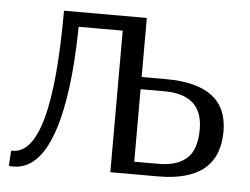

<svg xmlns="http://www.w3.org/2000/svg" viewBox="-42 -552 796 612"><g transform="rotate(5 355.5 -245.5)"><path d="M480 -272H404V-40H482Q541 -40 572 -68Q603 -96 603 -161Q603 -272 480 -272ZM404 -500V-311H482Q679 -311 679 -161Q679 0 484 0H331V-453H190Q187 -230 144.5 -110.5Q102 9 21 9Q12 9 7 8L10 -41H15Q139 -41 139 -500Z"/></g></svg>

Font: Arsenal
Style: Regular
Weight: 400
Designer: Andrij Shevchenko
Foundry: Stairsfor.com
Version: Version 1.000